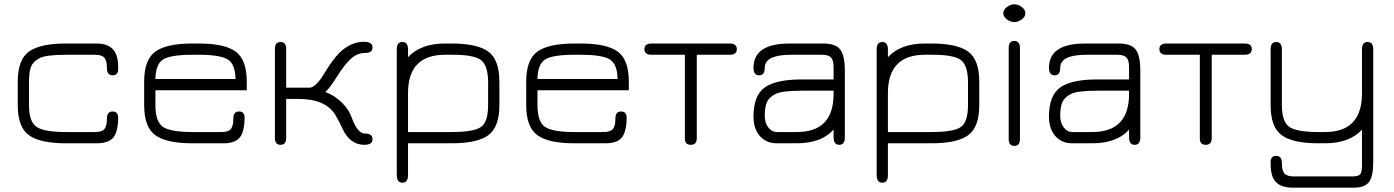

<svg xmlns="http://www.w3.org/2000/svg" viewBox="-20 -662 6439 887"><path d="M426 0H285Q165 0 113.5 -37.5Q62 -75 62 -176V-285Q62 -386 113.5 -423.5Q165 -461 285 -461H426Q509 -461 523 -389Q526 -373 526 -343Q526 -314 500 -314Q474 -314 474 -348Q474 -382 462 -395.5Q450 -409 419 -409H285Q191 -409 162 -393Q133 -378 123.5 -354Q114 -330 114 -284V-177Q114 -98 150 -75Q186 -52 285 -52H419Q451 -52 462.5 -66Q474 -80 474 -114Q474 -147 500 -147Q526 -147 526 -118Q526 -66 510 -36Q490 0 426 0Z M1120 -285V-245H698V-177Q698 -98 734 -75Q770 -52 869 -52H1003Q1035 -52 1046.5 -66Q1058 -80 1058 -114Q1058 -147 1084 -147Q1110 -147 1110 -118Q1110 -66 1094 -36Q1074 0 1013 0H869Q749 0 697.5 -37.5Q646 -75 646 -176V-285Q646 -386 697.5 -423.5Q749 -461 869 -461H898Q1018 -461 1069 -423.5Q1120 -386 1120 -285ZM898 -409H869Q769 -409 734 -387.5Q699 -366 698 -297H1068Q1067 -366 1032 -387.5Q997 -409 898 -409Z M1302 -436V-257H1410Q1440 -257 1484 -332Q1531 -410 1573.5 -439.5Q1616 -469 1661 -469Q1701 -469 1701 -443Q1701 -417 1664 -417Q1630 -417 1600 -389.5Q1570 -362 1536 -307Q1502 -253 1483 -237Q1528 -220 1560.5 -187Q1593 -154 1604 -121Q1631 -45 1666 -45Q1701 -45 1701 -19Q1701 7 1663 7Q1597 7 1562 -68Q1552 -92 1530 -130Q1485 -205 1358 -205H1302V-24Q1302 7 1276 7Q1250 7 1250 -24V-436Q1250 -468 1276 -468Q1302 -468 1302 -436Z M2287 -285V-176Q2287 -75 2236 -37.5Q2185 0 2066 0H1865V147Q1865 182 1839 182Q1813 182 1813 147V-434Q1813 -468 1839 -468Q1865 -468 1865 -433V-398Q1924 -461 2036 -461H2065Q2185 -461 2236 -423.5Q2287 -386 2287 -285ZM2235 -177V-284Q2234 -363 2200 -386Q2166 -409 2074 -409H2036Q1865 -409 1865 -232V-52H2066Q2168 -52 2201.5 -75Q2235 -98 2235 -177Z M2885 -285V-245H2463V-177Q2463 -98 2499 -75Q2535 -52 2634 -52H2768Q2800 -52 2811.5 -66Q2823 -80 2823 -114Q2823 -147 2849 -147Q2875 -147 2875 -118Q2875 -66 2859 -36Q2839 0 2778 0H2634Q2514 0 2462.5 -37.5Q2411 -75 2411 -176V-285Q2411 -386 2462.5 -423.5Q2514 -461 2634 -461H2663Q2783 -461 2834 -423.5Q2885 -386 2885 -285ZM2663 -409H2634Q2534 -409 2499 -387.5Q2464 -366 2463 -297H2833Q2832 -366 2797 -387.5Q2762 -409 2663 -409Z M2990 -461H3351Q3384 -461 3384 -435Q3384 -409 3351 -409H3199V-24Q3199 7 3171 7Q3144 7 3144 -22V-409H2990Q2957 -409 2957 -435Q2957 -461 2990 -461Z M3461 -349Q3461 -461 3628 -461H3783Q3840 -461 3861.5 -433.5Q3883 -406 3883 -335V-27Q3883 7 3857 7Q3831 7 3831 -28V-63Q3774 0 3661 0H3568Q3520 0 3490.5 -33.5Q3461 -67 3461 -123Q3461 -221 3513 -258Q3565 -295 3684 -295H3831V-352Q3831 -383 3819.5 -396Q3808 -409 3776 -409H3635Q3513 -409 3513 -349Q3513 -314 3487 -314Q3461 -314 3461 -349ZM3568 -52H3661Q3831 -52 3831 -228V-243H3684Q3590 -243 3561 -227Q3532 -212 3522.5 -189Q3513 -166 3513 -127Q3513 -94 3529.5 -73Q3546 -52 3568 -52Z M4504 -285V-176Q4504 -75 4453 -37.5Q4402 0 4283 0H4082V147Q4082 182 4056 182Q4030 182 4030 147V-434Q4030 -468 4056 -468Q4082 -468 4082 -433V-398Q4141 -461 4253 -461H4282Q4402 -461 4453 -423.5Q4504 -386 4504 -285ZM4452 -177V-284Q4451 -363 4417 -386Q4383 -409 4291 -409H4253Q4082 -409 4082 -232V-52H4283Q4385 -52 4418.5 -75Q4452 -98 4452 -177Z M4631.5 -572.5Q4615 -585 4615 -601Q4615 -617 4631.5 -629.5Q4648 -642 4666 -642Q4684 -642 4700.5 -629.5Q4717 -617 4717 -601Q4717 -585 4700.5 -572.5Q4684 -560 4666 -560Q4648 -560 4631.5 -572.5ZM4692 -440V-20Q4692 12 4666 12Q4640 12 4640 -20V-440Q4640 -473 4666 -473Q4692 -473 4692 -440Z M4826 -349Q4826 -461 4993 -461H5148Q5205 -461 5226.5 -433.5Q5248 -406 5248 -335V-27Q5248 7 5222 7Q5196 7 5196 -28V-63Q5139 0 5026 0H4933Q4885 0 4855.5 -33.5Q4826 -67 4826 -123Q4826 -221 4878 -258Q4930 -295 5049 -295H5196V-352Q5196 -383 5184.5 -396Q5173 -409 5141 -409H5000Q4878 -409 4878 -349Q4878 -314 4852 -314Q4826 -314 4826 -349ZM4933 -52H5026Q5196 -52 5196 -228V-243H5049Q4955 -243 4926 -227Q4897 -212 4887.5 -189Q4878 -166 4878 -127Q4878 -94 4894.5 -73Q4911 -52 4933 -52Z M5369 -461H5730Q5763 -461 5763 -435Q5763 -409 5730 -409H5578V-24Q5578 7 5550 7Q5523 7 5523 -22V-409H5369Q5336 -409 5336 -435Q5336 -461 5369 -461Z M6072 -52H6101Q6272 -52 6272 -230V-434Q6272 -468 6298 -468Q6324 -468 6324 -434V87Q6324 153 6304.5 179Q6285 205 6233 205H5950Q5866 205 5853 133Q5850 117 5850 87Q5850 58 5876 58Q5902 58 5902 92Q5902 126 5914 139.5Q5926 153 5957 153H6226Q6255 153 6263.5 143.5Q6272 134 6272 103V-63Q6214 0 6101 0H6072Q5952 0 5901 -37.5Q5850 -75 5850 -176V-434Q5850 -468 5876 -468Q5902 -468 5902 -434V-177Q5902 -98 5937.5 -75Q5973 -52 6072 -52Z"/></svg>

Font: Jura
Style: Regular
Weight: 400
Designer: Daniel Johnson, Alexei Vanyashin
Foundry: Daniel Johnson
Version: Version 5.103